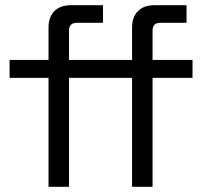

<svg xmlns="http://www.w3.org/2000/svg" viewBox="-20 -720 779 740"><path d="M167 0V-420H17V-489H167V-614Q167 -654 189.5 -677Q212 -700 254 -700H377V-632H276Q246 -632 246 -602V-489H369V-420H246V0ZM489 0V-420H369V-489H489V-614Q489 -654 511.5 -677Q534 -700 576 -700H699V-632H597Q568 -632 568 -602V-489H722V-420H568V0Z"/></svg>

Font: Space Grotesk Frontify
Style: Regular
Weight: 400
Designer: Florian Karsten
Version: Version 2.000